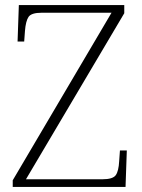

<svg xmlns="http://www.w3.org/2000/svg" viewBox="-20 -734 558 754"><path d="M30 0V-26L418 -684H144Q103 -684 92 -667.5Q81 -651 78 -612L75 -571H49L54 -714H468V-682L82 -30H382Q423 -30 434.5 -46Q446 -62 448 -101L451 -143H478L473 0Z"/></svg>

Font: Noto Serif Tamil ExtraLight
Style: Regular
Weight: 200
Designer: Indian Type Foundry, Tom Grace, and the Monotype Design Team
Foundry: Monotype Imaging Inc.
Version: Version 2.004; ttfautohint (v1.8.4.7-5d5b)